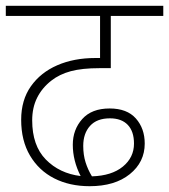

<svg xmlns="http://www.w3.org/2000/svg" viewBox="-20 -642 583 662"><path d="M289 0Q220 0 167 -27Q114 -54 83.5 -105.5Q53 -157 53 -229Q53 -297 86.5 -344.5Q120 -392 177.5 -417Q235 -442 309 -442H325V-587H0V-622H543V-587H362V-407H323Q263 -407 224 -396.5Q185 -386 157 -364Q125 -339 108 -305Q91 -271 91 -227Q91 -140 138 -92Q185 -44 258 -35Q231 -88 231 -143Q231 -195 263.5 -231.5Q296 -268 358 -268Q418 -268 448.5 -233.5Q479 -199 479 -147Q479 -83 427.5 -41.5Q376 0 289 0ZM267 -139Q267 -108 275 -82.5Q283 -57 297 -34Q365 -36 403.5 -67.5Q442 -99 442 -147Q442 -189 420.5 -211.5Q399 -234 359 -234Q314 -234 290.5 -208Q267 -182 267 -139Z"/></svg>

Font: Noto Sans Devanagari ExtraLight
Style: Regular
Weight: 200
Designer: Jelle Bosma - Monotype Design Team
Foundry: Monotype Imaging Inc.
Version: Version 2.004; ttfautohint (v1.8.4.7-5d5b)